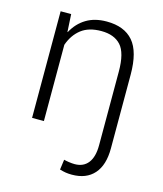

<svg xmlns="http://www.w3.org/2000/svg" viewBox="-112 -622 781 919"><g transform="rotate(15 278.5 -162.5)"><path d="M128.9 -528.3 133.8 -440.9H135.3Q160.6 -487.8 202.4 -512.9Q244.1 -538.1 303.2 -538.1Q390.6 -538.1 434.8 -486.8Q479 -435.5 479 -321.8V43.5Q479 126.5 440.4 169.9Q401.9 213.4 330.6 213.4Q314 213.4 300 211.2Q286.1 209 270 204.1L276.9 153.8Q285.2 156.2 301.5 158.7Q317.9 161.1 330.6 161.1Q374 161.1 397.2 131.1Q420.4 101.1 420.4 43.5V-321.3Q420.4 -414.1 387.2 -450.7Q354 -487.3 290 -487.3Q228 -487.3 190.7 -458.3Q153.3 -429.2 135.3 -377.9V0H76.7V-528.3Z"/></g></svg>

Font: Roboto Web
Style: Light
Weight: 300
Designer: Google
Version: Version 1.200310; 2013